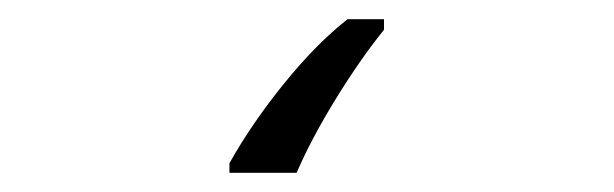

<svg xmlns="http://www.w3.org/2000/svg" viewBox="-20 40 640 200"><path d="M219 210Q242 169 275.5 127.5Q309 86 342 60H380V71Q355 102 329.5 143.5Q304 185 289 220H219Z"/></svg>

Font: Noto Sans Mono UI Light
Style: Regular
Weight: 300
Monospace: yes
Designer: Monotype Design team
Foundry: Monotype Imaging Inc.
Version: Version 1.000